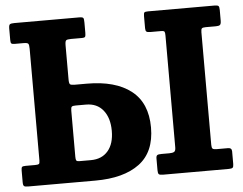

<svg xmlns="http://www.w3.org/2000/svg" viewBox="-52 -814 1112 878"><g transform="rotate(-5 503.5 -375.0)"><path d="M893 -633V-117Q893 -103 897.5 -99Q902 -95 916 -95H968Q985.5 -95 985.5 -78.5V-20.5Q985.5 -7.5 981 -3.8Q976.5 0 963 0H660.5Q646.5 0 642.2 -4.2Q638 -8.5 638 -22V-76Q638 -88 643 -91.5Q648 -95 663 -95H699Q713 -95 720.5 -99Q728 -103 728 -119.5V-633Q728 -646 725.5 -650.5Q723 -655 709 -655H659.5Q647 -655 642.5 -658.8Q638 -662.5 638 -674.5V-729.5Q638 -743 641.2 -746.5Q644.5 -750 658 -750H963Q977.5 -750 981.5 -746Q985.5 -742 985.5 -727.5V-679Q985.5 -663.5 980.2 -659.2Q975 -655 961.5 -655H915Q900.5 -655 896.8 -651Q893 -647 893 -633ZM82 -95Q95.5 -95 99.8 -97.8Q104 -100.5 104 -113.5V-627Q104 -644.5 100.2 -649.8Q96.5 -655 78 -655H38.5Q26 -655 22.5 -658.5Q19 -662 19 -674.5V-727Q19 -743 24.2 -746.5Q29.5 -750 44.5 -750H342Q358.5 -750 361.2 -745Q364 -740 364 -724V-677.5Q364 -664 361.5 -659.5Q359 -655 345 -655H296.5Q278 -655 273.5 -650.5Q269 -646 269 -627.5V-472Q269 -453.5 273.5 -449.2Q278 -445 296 -445H350.5Q481.5 -445 553.5 -388.8Q625.5 -332.5 625.5 -220Q625.5 -107.5 553.5 -53.8Q481.5 0 350.5 0H42.5Q28.5 0 23.8 -3.5Q19 -7 19 -22V-75Q19 -88 22.5 -91.5Q26 -95 39 -95ZM291.5 -350Q277.5 -350 273.2 -346.5Q269 -343 269 -328V-116Q269 -104 271.8 -99.5Q274.5 -95 285 -95H338.5Q389 -95 417.2 -128Q445.5 -161 445.5 -220Q445.5 -279.5 417.2 -314.8Q389 -350 338.5 -350Z"/></g></svg>

Font: Besley* Narrow
Style: Bold
Weight: 700
Width: 4
Designer: Owen Earl
Foundry: indestructible type*
Version: Version 3.000; ttfautohint (v1.8.3)